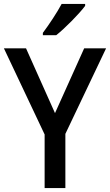

<svg xmlns="http://www.w3.org/2000/svg" viewBox="-20 -961 562 981"><path d="M415 -931V-941H295C271 -896 231 -836 199 -793V-781H267C313 -817 387 -893 415 -931ZM261 -383 113 -714H0L208 -274V0H314V-277L522 -714H410Z"/></svg>

Font: Noto Sans Lao Looped SemiCondensed Medium
Style: Regular
Weight: 500
Width: 4
Designer: Mark Frömberg, Ben Mitchell
Foundry: The Fontpad Ltd
Version: Version 1.002